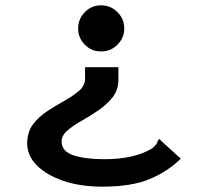

<svg xmlns="http://www.w3.org/2000/svg" viewBox="-20 -582 790 720"><path d="M359 -562Q395 -562 420.5 -536.5Q446 -511 446 -475Q446 -440 420.5 -414.5Q395 -389 359 -389Q323 -389 298 -414.5Q273 -440 273 -475Q273 -511 298 -536.5Q323 -562 359 -562ZM424 -283Q424 -245 402.5 -217.5Q381 -190 349.5 -168.5Q318 -147 286 -129Q254 -111 232.5 -92.5Q211 -74 211 -51Q211 -15 254.5 0Q298 15 371 15Q428 15 472 5Q516 -5 550 -25Q562 -35 566 -41Q570 -47 572 -55L578 -61L584 -54L658 13Q608 62 540 90Q472 118 364 118Q282 118 218.5 96.5Q155 75 118.5 38.5Q82 2 82 -44Q82 -87 104 -116Q126 -145 158.5 -166Q191 -187 223 -205Q255 -223 277 -242Q299 -261 299 -288V-330H424Z"/></svg>

Font: Inconsolata ExtraExpanded ExtraBold
Style: Regular
Weight: 800
Width: 8
Monospace: yes
Designer: Raph Levien, Cyreal, Brenton Simpson
Foundry: Raph Levien, Cyreal, Google
Version: Version 3.001; ttfautohint (v1.8.2.53-6de2)